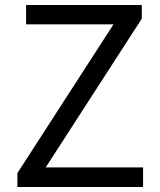

<svg xmlns="http://www.w3.org/2000/svg" viewBox="-20 -753 643 773"><path d="M50 0V-56L437 -655H85V-733H551V-678L164 -79H556V0Z"/></svg>

Font: Noto Sans JP Thin
Style: Regular
Weight: 400
Version: Version 2.004-H2;hotconv 1.0.118;makeotfexe 2.5.65603